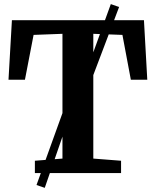

<svg xmlns="http://www.w3.org/2000/svg" viewBox="-20 -841 757 933"><path d="M283.5 -70.4V-676.7L143.2 -671.4L101.2 -453.7H21.3L37.9 -743H679.5L695.7 -453.7H615.8L574.9 -671.4L433.4 -676.7V-70.4L568.3 -59.9V0H149.5V-59.9ZM157.4 58.1 317.7 -386.2 369.8 -411.5 518.5 -821.1 558.7 -806.9 404.2 -399.2 350.6 -371.3 197.5 71.8Z"/></svg>

Font: Merriweather Light
Style: Regular
Weight: 300
Version: Version 2.100